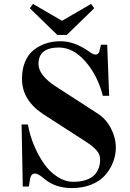

<svg xmlns="http://www.w3.org/2000/svg" viewBox="-20 -940 660 978"><path d="M90 -306 96 10H127L132 -22C134.7 -44.7 143.3 -56 158 -56C164 -56 170.5 -54 177.5 -50C184.5 -46 195.3 -38 210 -26C246 3.3 291.7 18 347 18C383.7 18 416.7 12 446 0C475.3 -12 498.7 -28 516 -48C533.3 -68 546.7 -90 556 -114C565.3 -138 570 -162.7 570 -188C570 -221.3 561.8 -253.8 545.5 -285.5C529.2 -317.2 507.3 -342 480 -360L265 -499C205.7 -537.7 176 -576 176 -614C176 -670 210.7 -698 280 -698C328 -698 372.7 -674.7 414 -628C455.3 -581.3 485.3 -522.7 504 -452H536L526 -712H494L488 -685C485.3 -669.7 478 -662 466 -662C458 -662 446 -668 430 -680C382 -713.3 334.7 -730 288 -730C262 -730 237.7 -726.3 215 -719C192.3 -711.7 171.5 -700.7 152.5 -686C133.5 -671.3 118.7 -651.3 108 -626C97.3 -600.7 92 -571.3 92 -538C92 -464.7 129.3 -404 204 -356L418 -218C440.7 -203.3 458.3 -189 471 -175C483.7 -161 490 -145.3 490 -128C490 -118.7 489.2 -109.3 487.5 -100C485.8 -90.7 482.2 -80.7 476.5 -70C470.8 -59.3 463.2 -50 453.5 -42C443.8 -34 430.5 -27.3 413.5 -22C396.5 -16.7 376.3 -14 353 -14C325.7 -14 299 -22.3 273 -39C247 -55.7 224.3 -77.7 205 -105C185.7 -132.3 168.7 -163.3 154 -198C139.3 -232.7 128.7 -268.7 122 -306ZM132 -898 272 -762H320L460 -898L444 -920L296 -834L148 -920Z"/></svg>

Font: Km Standard TT
Style: Bold
Weight: 700
Designer: Alexey Kryukov <alexios@thessalonica.org.ru>
Version: Version 2.0.2